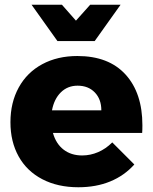

<svg xmlns="http://www.w3.org/2000/svg" viewBox="-20 -783 643 809"><path d="M580 -255Q580 -234 579 -223H203Q216 -177 248 -152.5Q280 -128 326 -128Q361 -128 393.5 -142Q426 -156 453 -183L546 -90Q504 -43 444.5 -18.5Q385 6 310 6Q223 6 158 -28Q93 -62 58.5 -124Q24 -186 24 -268Q24 -351 59 -414.5Q94 -478 158 -512.5Q222 -547 306 -547Q438 -547 509 -469Q580 -391 580 -255ZM407 -318Q407 -365 379.5 -393.5Q352 -422 307 -422Q265 -422 236.5 -394Q208 -366 199 -318ZM360 -763H488L379 -610H222L113 -763H241L300 -696Z"/></svg>

Font: Montserrat V1
Style: Bold
Weight: 700
Designer: Julieta Ulanovsky
Foundry: Julieta Ulanovsky
Version: Version 6.001